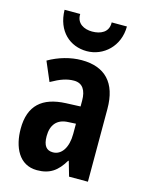

<svg xmlns="http://www.w3.org/2000/svg" viewBox="-118 -843 704 925"><g transform="rotate(15 234.5 -380.5)"><path d="M398 -771H322C324 -721 283 -704 242 -704C202 -704 163 -723 165 -771H87C89 -664 158 -606 241 -606C324 -606 398 -672 398 -771ZM230 -558C175 -558 116 -541 66 -512L107 -416C153 -442 185 -453 220 -453C263 -453 282 -421 282 -370V-341L210 -338C93 -333 31 -279 31 -163C31 -74 67 10 158 10C222 10 259 -17 292 -73H295L316 0H410V-363C410 -494 346 -558 230 -558ZM244 -253 282 -255V-204C282 -136 253 -93 210 -93C178 -93 161 -113 161 -161C161 -216 188 -251 244 -253Z"/></g></svg>

Font: Noto Sans Gurmukhi ExtraCondensed
Style: Bold
Weight: 700
Width: 2
Designer: Jelle Bosma - Monotype Design Team
Foundry: Monotype Imaging Inc.
Version: Version 2.004